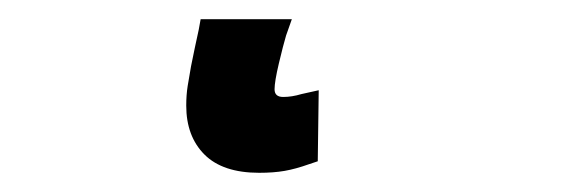

<svg xmlns="http://www.w3.org/2000/svg" viewBox="-20 13 590 200"><path d="M311 181 302 184Q288 189 276.5 191Q265 193 250 193Q212 193 193 174Q174 155 174 123Q174 112 175.5 102.5Q177 93 179 82Q181 72 183 62.5Q185 53 187 44L189 33H284L278 50Q275 60 270.5 79Q266 98 266 106Q266 114 275 114Q284 114 294 111L312 107Z"/></svg>

Font: Codetta
Style: Bold Italic
Weight: 700
Italic angle: -11°
Designer: Ulrich Proeller
Foundry: PROSA GmbH
Version: Version 2.00;September 29, 2018;FontCreator 11.5.0.2427 64-b